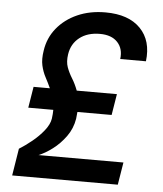

<svg xmlns="http://www.w3.org/2000/svg" viewBox="-53 -786 706 833"><g transform="rotate(5 300.0 -370.0)"><path d="M31 0 50 -118Q76 -134 105 -157.5Q134 -181 155.5 -208Q177 -235 181 -260Q184 -282 184 -299H75L90 -391H161Q150 -415 138 -437.5Q126 -460 120 -487Q114 -514 120 -551Q128 -607 162.5 -649.5Q197 -692 251 -716Q305 -740 373 -740Q474 -740 525.5 -687Q577 -634 566 -544H454Q460 -589 434 -617Q408 -645 357 -645Q303 -645 268.5 -618Q234 -591 227 -545Q222 -512 230.5 -488.5Q239 -465 253 -442.5Q267 -420 278 -391H453L438 -299H289Q288 -284 286 -269Q279 -226 254 -191.5Q229 -157 197 -133Q165 -109 137 -98H507L491 0Z"/></g></svg>

Font: NKDuy Mono SemiBold
Style: Italic
Weight: 600
Italic angle: -9°
Monospace: yes
Designer: NKDuy
Foundry: NKDuy
Version: Version 2.251; ttfautohint (v1.8.4.7-5d5b)